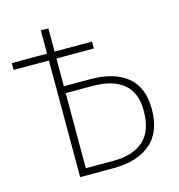

<svg xmlns="http://www.w3.org/2000/svg" viewBox="-103 -772 802 862"><g transform="rotate(-15 298.5 -341.0)"><path d="M554 -213Q554 -105 491.5 -52.5Q429 0 321 0H164V-542H0V-574H164V-682H199V-574H373V-542H199V-413H321Q433 -413 493.5 -363Q554 -313 554 -213ZM517 -214Q517 -299 467 -340Q417 -381 324 -381H199V-32H329Q418 -32 467.5 -76Q517 -120 517 -214Z"/></g></svg>

Font: FiraGO UltraLight
Style: Regular
Weight: 200
Designer: bBox Type
Foundry: bBox Type GmbH
Version: Version 1.001